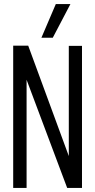

<svg xmlns="http://www.w3.org/2000/svg" viewBox="-20 -926 469 946"><path d="M45 0V-701H119L319 -157V-700H384V0H311L111 -533V0ZM184 -740 255 -906H327L240 -740Z"/></svg>

Font: Georama Condensed
Style: Regular
Weight: 400
Width: 3
Designer: Jean-Baptiste Levee
Foundry: Production Type
Version: Version 1.000